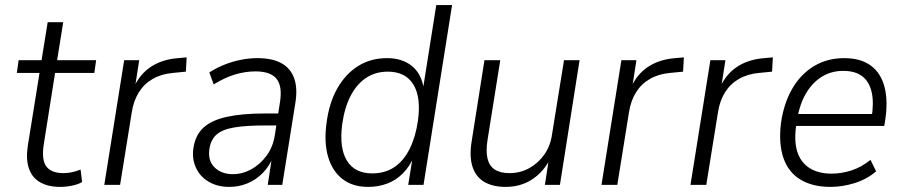

<svg xmlns="http://www.w3.org/2000/svg" viewBox="-20 -725 3541 753"><path d="M216 8Q169 8 137.5 -10Q106 -28 93.5 -64Q81 -100 89 -153L135 -439H46L53 -489H143L167 -638H228L204 -489H357L350 -439H196L152 -161Q142 -99 161.5 -72.5Q181 -46 229 -46Q247 -46 264 -50Q281 -54 296 -60L302 -11Q287 -2 263 3Q239 8 216 8Z M389 0 467 -489H526L509 -380H504Q527 -433 571 -462.5Q615 -492 678 -497L712 -500L709 -444L658 -439Q613 -435 579 -415.5Q545 -396 524.5 -363Q504 -330 497 -286L451 0Z M879 8Q833 8 799 -12Q765 -32 749 -66Q733 -100 738 -141Q745 -193 776.5 -223Q808 -253 868.5 -266.5Q929 -280 1021 -280H1082L1075 -233H1021Q944 -233 897.5 -225Q851 -217 828.5 -196.5Q806 -176 801 -139Q795 -94 822 -68Q849 -42 893 -42Q931 -42 965.5 -61Q1000 -80 1025.5 -114.5Q1051 -149 1058 -196L1078 -324Q1088 -387 1064.5 -416Q1041 -445 982 -445Q942 -445 902 -433Q862 -421 818 -394L801 -441Q829 -459 860.5 -471.5Q892 -484 925 -490.5Q958 -497 990 -497Q1047 -497 1083 -477.5Q1119 -458 1133.5 -418.5Q1148 -379 1138 -319L1087 0H1030L1047 -111H1052Q1036 -72 1009.5 -45.5Q983 -19 949.5 -5.5Q916 8 879 8Z M1424 8Q1363 8 1323 -23Q1283 -54 1266.5 -111Q1250 -168 1261 -245Q1271 -322 1303 -378.5Q1335 -435 1384.5 -466Q1434 -497 1498 -497Q1557 -497 1595 -466.5Q1633 -436 1642 -377H1639L1691 -705H1753L1641 0H1581L1599 -112H1604Q1587 -72 1560 -45Q1533 -18 1498.5 -5Q1464 8 1424 8ZM1440 -45Q1490 -45 1526.5 -69.5Q1563 -94 1586.5 -141Q1610 -188 1619 -251Q1632 -344 1601 -394Q1570 -444 1501 -444Q1452 -444 1415 -419Q1378 -394 1354.5 -348Q1331 -302 1322 -237Q1310 -145 1340.5 -95Q1371 -45 1440 -45Z M1963 8Q1913 8 1879.5 -11.5Q1846 -31 1833 -71.5Q1820 -112 1830 -172L1880 -489H1942L1892 -176Q1885 -132 1892 -103Q1899 -74 1920.5 -60Q1942 -46 1978 -46Q2021 -46 2056.5 -66Q2092 -86 2115.5 -120Q2139 -154 2145 -198L2192 -489H2253L2176 0H2117L2133 -104H2139Q2112 -51 2067 -21.5Q2022 8 1963 8Z M2339 0 2417 -489H2476L2459 -380H2454Q2477 -433 2521 -462.5Q2565 -492 2628 -497L2662 -500L2659 -444L2608 -439Q2563 -435 2529 -415.5Q2495 -396 2474.5 -363Q2454 -330 2447 -286L2401 0Z M2688 0 2766 -489H2825L2808 -380H2803Q2826 -433 2870 -462.5Q2914 -492 2977 -497L3011 -500L3008 -444L2957 -439Q2912 -435 2878 -415.5Q2844 -396 2823.5 -363Q2803 -330 2796 -286L2750 0Z M3237 8Q3167 8 3119.5 -20.5Q3072 -49 3052.5 -105.5Q3033 -162 3043 -243Q3054 -320 3087 -377Q3120 -434 3172 -465.5Q3224 -497 3291 -497Q3356 -497 3395.5 -467.5Q3435 -438 3449 -384Q3463 -330 3452 -256L3448 -231H3086L3094 -278H3418L3398 -261Q3408 -323 3398.5 -364Q3389 -405 3361.5 -426Q3334 -447 3287 -447Q3240 -447 3203 -424Q3166 -401 3141.5 -359.5Q3117 -318 3107 -262L3104 -242Q3093 -177 3106 -133Q3119 -89 3154 -66.5Q3189 -44 3241 -44Q3280 -44 3319 -56.5Q3358 -69 3394 -98L3416 -53Q3380 -22 3332 -7Q3284 8 3237 8Z"/></svg>

Font: Nunito Sans 10pt SemiCondensed Light
Style: Italic
Weight: 300
Width: 4
Italic angle: -9°
Designer: Vernon Adams
Foundry: Vernon Adams
Version: Version 3.101;gftools[0.9.27]